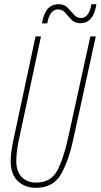

<svg xmlns="http://www.w3.org/2000/svg" viewBox="-20 -888 481 918"><path d="M151 10Q234 10 271 -54Q308 -118 331 -225L438 -714H412L305 -226Q283 -126 252.5 -70.5Q222 -15 152 -15Q111 -15 84.5 -41Q58 -67 58 -118Q58 -159 68 -209L176 -714H150L42 -209Q31 -154 31 -117Q31 -55 65 -22.5Q99 10 151 10ZM181 -776H206Q217 -843 258 -843Q279 -843 292.5 -826.5Q306 -810 322 -793.5Q338 -777 364 -777Q427 -777 441 -868H417Q406 -802 367 -802Q347 -802 333 -818.5Q319 -835 303 -851.5Q287 -868 261 -868Q194 -868 181 -776Z"/></svg>

Font: Noto Sans Display Condensed Thin
Style: Italic
Weight: 250
Width: 3
Italic angle: -12°
Designer: Monotype Design Team
Foundry: Monotype Imaging Inc.
Version: Version 1.900